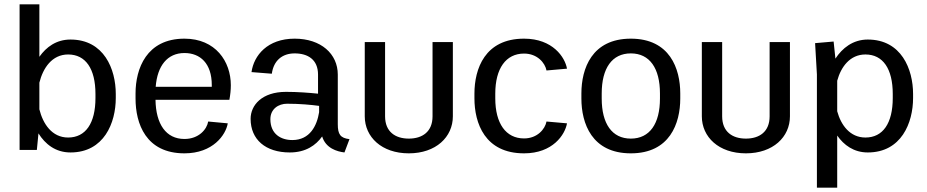

<svg xmlns="http://www.w3.org/2000/svg" viewBox="-20 -695 4298 890"><path d="M516.7 -259.2C516.7 -374.2 462.5 -511.7 306.7 -511.7C240.8 -511.7 194.2 -476.7 162.5 -431.7V-675H70.8V0H150.8L158.3 -76.7C189.2 -27.5 236.7 11.7 306.7 11.7C462.5 11.7 516.7 -125.8 516.7 -240.8ZM162.5 -311.7C179.2 -379.2 220.8 -442.5 295.8 -442.5C376.7 -442.5 422.5 -376.7 422.5 -259.2V-240.8C422.5 -123.3 376.7 -57.5 295.8 -57.5C220.8 -57.5 179.2 -120.8 162.5 -188.3Z M608.3 -238.3C608.3 -122.5 655.8 15.8 835 15.8C966.7 15.8 1026.7 -69.2 1035.8 -123.3L945 -131.7C939.2 -95.8 901.7 -50.8 835 -50.8C749.2 -50.8 702.5 -120 700.8 -232.5H1043.3C1047.5 -255 1050 -277.5 1050 -300C1050 -410 979.2 -515.8 835 -515.8C659.2 -515.8 608.3 -376.7 608.3 -261.7ZM701.7 -292.5C709.2 -390 755.8 -449.2 835 -449.2C908.3 -449.2 961.7 -400.8 961.7 -300.8V-292.5Z M1141.7 -144.2C1141.7 -48.3 1210.8 11.7 1323.3 11.7C1397.5 11.7 1444.2 -21.7 1473.3 -62.5C1490 -7.5 1542.5 7.5 1576.7 11.7L1600 -50C1557.5 -55 1545.8 -72.5 1545.8 -119.2V-349.2C1545.8 -445 1468.3 -515.8 1345.8 -515.8C1220 -515.8 1156.7 -438.3 1145.8 -360.8L1240 -353.3C1248.3 -414.2 1288.3 -447.5 1345.8 -447.5C1406.7 -447.5 1454.2 -419.2 1454.2 -349.2V-260.8C1413.3 -265 1360 -269.2 1305.8 -269.2C1194.2 -269.2 1141.7 -207.5 1141.7 -144.2ZM1459.2 -204.2V-175C1449.2 -112.5 1416.7 -45.8 1335 -45.8C1282.5 -45.8 1233.3 -73.3 1233.3 -142.5C1233.3 -190 1270.8 -214.2 1310.8 -214.2C1369.2 -214.2 1422.5 -209.2 1459.2 -204.2Z M1670.8 -155.8C1670.8 -60 1749.2 15.8 1875 15.8C2000.8 15.8 2079.2 -60 2079.2 -155.8V-500H1985V-155.8C1985 -84.2 1937.5 -52.5 1875 -52.5C1812.5 -52.5 1765 -84.2 1765 -155.8V-500H1670.8Z M2179.2 -239.2C2179.2 -124.2 2227.5 15.8 2409.2 15.8C2542.5 15.8 2599.2 -70.8 2608.3 -123.3L2513.3 -131.7C2506.7 -96.7 2470.8 -53.3 2409.2 -53.3C2325 -53.3 2275.8 -122.5 2275.8 -239.2V-260.8C2275.8 -377.5 2325 -446.7 2409.2 -446.7C2470.8 -446.7 2506.7 -403.3 2513.3 -368.3L2608.3 -376.7C2599.2 -429.2 2542.5 -515.8 2409.2 -515.8C2227.5 -515.8 2179.2 -375.8 2179.2 -260.8Z M2675 -238.3C2675 -123.3 2723.3 15.8 2904.2 15.8C3085 15.8 3133.3 -123.3 3133.3 -238.3V-261.7C3133.3 -376.7 3085 -515.8 2904.2 -515.8C2723.3 -515.8 2675 -376.7 2675 -261.7ZM2904.2 -52.5C2816.7 -52.5 2769.2 -121.7 2769.2 -238.3V-261.7C2769.2 -378.3 2816.7 -447.5 2904.2 -447.5C2991.7 -447.5 3039.2 -378.3 3039.2 -261.7V-238.3C3039.2 -121.7 2991.7 -52.5 2904.2 -52.5Z M3233.3 -155.8C3233.3 -60 3311.7 15.8 3437.5 15.8C3563.3 15.8 3641.7 -60 3641.7 -155.8V-500H3547.5V-155.8C3547.5 -84.2 3500 -52.5 3437.5 -52.5C3375 -52.5 3327.5 -84.2 3327.5 -155.8V-500H3233.3Z M4212.5 -259.2C4212.5 -374.2 4158.3 -511.7 4002.5 -511.7C3933.3 -511.7 3884.2 -471.7 3852.5 -423.3L3844.2 -502.5L3758.3 -495L3766.7 -350V175H3860.8V-66.7C3891.7 -22.5 3937.5 11.7 4002.5 11.7C4158.3 11.7 4212.5 -125.8 4212.5 -240.8ZM3860.8 -179.2V-320.8C3878.3 -385 3920 -442.5 3991.7 -442.5C4072.5 -442.5 4118.3 -376.7 4118.3 -259.2V-240.8C4118.3 -123.3 4072.5 -57.5 3991.7 -57.5C3920 -57.5 3878.3 -115 3860.8 -179.2Z"/></svg>

Font: Boon Medium
Style: Regular
Weight: 500
Designer: Sungsit Sawaiwan
Foundry: FontUni
Version: Version 2.0